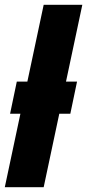

<svg xmlns="http://www.w3.org/2000/svg" viewBox="-33 -780 363 800"><path d="M52 -306H9L37 -440H81L149 -760H310L242 -440H288L260 -306H214L149 0H-13Z"/></svg>

Font: Noto Sans UI CondBlack
Style: Italic
Weight: 900
Width: 3
Italic angle: -12°
Designer: Monotype Design Team
Foundry: Monotype Imaging Inc.
Version: Version 1.001